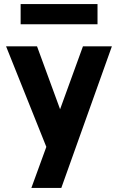

<svg xmlns="http://www.w3.org/2000/svg" viewBox="-20 -729 583 949"><path d="M163 -500H10L209 -3L135 200H283L533 -500H390L277 -189ZM462 -709H82V-609H462Z"/></svg>

Font: Perun
Style: Bold
Weight: 700
Foundry: Copyright (c) Stefan Peev, Context Ltd, 2016
Version: Version 1.089